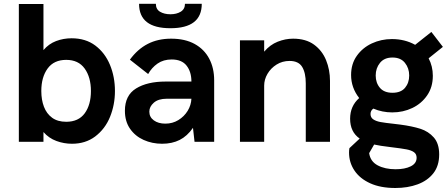

<svg xmlns="http://www.w3.org/2000/svg" viewBox="-20 -726 2296 983"><path d="M348.5 10Q307.5 10 268.8 -4.2Q230 -18.5 202.5 -50V0H76.5V-705.5H202.5V-469.5Q229.5 -501.5 267.2 -515.8Q305 -530 346.5 -530Q418.5 -530 468 -492.8Q517.5 -455.5 543 -394Q568.5 -332.5 568.5 -260Q568.5 -190 543.5 -128Q518.5 -66 467 -27Q417.5 10 348.5 10ZM319 -102.5Q382 -102.5 413.8 -146Q445.5 -189.5 445.5 -260Q445.5 -330.5 413.5 -375Q381.5 -419.5 319 -419.5Q256 -419.5 223.8 -375.2Q191.5 -331 191.5 -260Q191.5 -215 205 -179.5Q218.5 -144 246.8 -123.2Q275 -102.5 319 -102.5Z M852.5 -581.5Q692 -581.5 692 -706.5H778Q778 -678.5 799.5 -665.8Q821 -653 852.5 -653Q884 -653 905.5 -666.2Q927 -679.5 927 -706.5H1013Q1013 -581.5 852.5 -581.5ZM810 10Q759 10 715.5 -9.5Q672 -29 645.8 -66.8Q619.5 -104.5 619.5 -159Q619.5 -238 676.8 -273.2Q734 -308.5 828 -308.5H960Q960 -358.5 935.2 -390Q910.5 -421.5 859 -421.5Q816.5 -421.5 786.5 -400.5Q756.5 -379.5 738.5 -347L645 -420.5Q684.5 -474.5 736.5 -501.2Q788.5 -528 856.5 -528Q927.5 -528 976.8 -500.8Q1026 -473.5 1051.2 -425.5Q1076.5 -377.5 1076.5 -315V0H976L968 -71.5Q938.5 -29 899.8 -9.5Q861 10 810 10ZM826.5 -93Q863.5 -93 893.2 -111.2Q923 -129.5 940.8 -158.5Q958.5 -187.5 960 -220.5H833.5Q790.5 -220.5 767.5 -200.2Q744.5 -180 744.5 -154.5Q744.5 -126.5 767.5 -109.8Q790.5 -93 826.5 -93Z M1669.5 0H1545.5V-299Q1545.5 -353 1527 -383.5Q1508.5 -414 1462.5 -414Q1425.5 -414 1396 -395.5Q1366.5 -377 1349.5 -348Q1332.5 -319 1332.5 -287.5V0H1208.5V-519.5H1332.5V-461.5Q1362.5 -497 1401.8 -512.5Q1441 -528 1480.5 -528Q1546 -528 1587.8 -497.5Q1629.5 -467 1649.5 -417.8Q1669.5 -368.5 1669.5 -312Z M2004 236.5Q1928.5 236.5 1875.5 212.5Q1822.5 188.5 1794.8 147.2Q1767 106 1767 54.5Q1767 42.5 1769 32.5L1821.5 -16.5Q1772.5 -50.5 1772.5 -118Q1772.5 -183 1819 -224Q1777.5 -277 1777.5 -342Q1777.5 -399 1806.8 -440.2Q1836 -481.5 1883.8 -503.8Q1931.5 -526 1986.5 -526Q2052.5 -526 2105.5 -496.5L2188.5 -562.5L2247.5 -486L2174.5 -427.5Q2196 -386.5 2196 -338Q2196 -280 2167 -237.8Q2138 -195.5 2090.8 -173Q2043.5 -150.5 1988.5 -150.5Q1937 -150.5 1891.5 -170Q1877 -160 1877 -142.5Q1877 -124.5 1891 -115Q1905 -105.5 1928 -101.2Q1951 -97 1997 -92L2030 -88Q2090 -80 2131.8 -66.8Q2173.5 -53.5 2201 -22.2Q2228.5 9 2228.5 64.5Q2228.5 123 2198.8 161Q2169 199 2118.2 217.8Q2067.5 236.5 2004 236.5ZM1989.5 -251Q2032.5 -251 2053.8 -276.5Q2075 -302 2075 -339.5Q2075 -377 2053.2 -404.2Q2031.5 -431.5 1989.5 -431.5Q1947.5 -431.5 1925.5 -404.2Q1903.5 -377 1903.5 -339.5Q1903.5 -302 1925 -276.5Q1946.5 -251 1989.5 -251ZM2005.5 140.5Q2053 140.5 2083 125.5Q2113 110.5 2113 81.5Q2113 63 2099.5 53.2Q2086 43.5 2061.5 38.8Q2037 34 1980.2 27.2Q1923.5 20.5 1895.5 14L1870 58Q1876 100.5 1913.5 120.5Q1951 140.5 2005.5 140.5Z"/></svg>

Font: Acari Sans
Style: Bold
Weight: 700
Designer: Alfredo Marco Pradil and Stefan Peev (font) & Cristiano Sobral (main changes)
Foundry: Alfredo Marco Pradil and Stefan Peev (font) & Cristiano Sobral (main changes)
Version: Version 1.063; ttfautohint (v1.8.3)